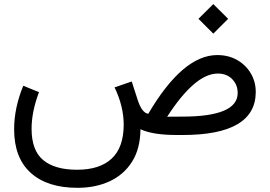

<svg xmlns="http://www.w3.org/2000/svg" viewBox="-20 -649 1297 923"><path d="M934.1 -558.6 1005.4 -629.4 1076.7 -558.6 1005.4 -487.3ZM167.5 -206.1Q131.8 -111.8 131.8 -29.8Q131.8 74.2 187.7 120.6Q243.7 167 350.6 167Q459.5 167 516.8 113.5Q574.2 60.1 574.7 -48.8Q574.7 -137.2 530.8 -229L613.3 -257.3L642.1 -168Q662.6 -105.5 692.9 -102.1Q858.9 -384.3 1024.4 -384.3Q1078.1 -384.3 1119.9 -360.6Q1161.6 -336.9 1185.5 -296.6Q1209.5 -256.3 1209.5 -206.1Q1208.5 0 857.9 0H833Q771 0 727.3 -7.1Q683.6 -14.2 655.3 -27.8Q654.3 66.4 614.5 128.9Q574.7 191.4 506.8 222.7Q439 253.9 352.1 253.9Q207 253.9 127.4 181.6Q47.9 109.4 47.9 -27.3Q47.9 -129.9 91.8 -236.8ZM856 -88.4Q1122.6 -88.4 1122.6 -201.7Q1122.6 -241.7 1096.2 -268.6Q1069.8 -295.4 1027.3 -295.4Q971.2 -295.4 910.2 -242.4Q849.1 -189.5 783.7 -87.9Z"/></svg>

Font: Vazir FD
Style: Regular-FD
Weight: 400
Designer: Saber Rastikerdar
Foundry: Saber Rastikerdar
Version: Version 30.0.0